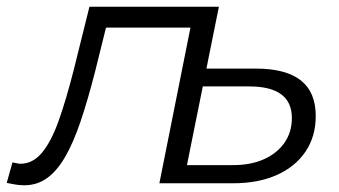

<svg xmlns="http://www.w3.org/2000/svg" viewBox="-67 -545 1008 571"><path d="M-47 -1 -30 -62Q-23 -61 -17 -59.5Q-11 -58 -6 -58Q30 -58 57.5 -90.5Q85 -123 107.5 -186Q130 -249 153 -340L199 -525H584L478 0H407L504 -486L519 -463H233L254 -486L216 -333Q194 -247 172.5 -183.5Q151 -120 126.5 -78Q102 -36 72.5 -15Q43 6 5 6Q-8 6 -20 4Q-32 2 -47 -1ZM694 -341Q783 -341 827.5 -306Q872 -271 872 -200Q872 -139 841.5 -94Q811 -49 756 -24.5Q701 0 627 0H407L513 -525H583L547 -341ZM627 -54Q679 -54 718 -71.5Q757 -89 779 -120.5Q801 -152 801 -194Q801 -288 674 -288H536L489 -54Z"/></svg>

Font: MOST Montserrat
Style: Italic
Weight: 400
Italic angle: -11.3°
Designer: Julieta Ulanovsky
Foundry: Julieta Ulanovsky
Version: Version 8.000;March 11, 2024;FontCreator 15.0.0.2926 64-bit